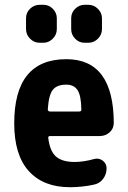

<svg xmlns="http://www.w3.org/2000/svg" viewBox="-20 -780 540 810"><path d="M314.5 -309.6Q323.2 -309.6 323.2 -318.4Q322.3 -377 307.1 -399.9Q292 -422.9 259.8 -422.9Q220.7 -422.9 203.1 -401.4Q185.5 -379.9 181.6 -318.4Q181.6 -310.5 190.4 -309.6ZM259.8 -530.3Q459 -530.3 460 -261.7Q460 -237.3 442.4 -221.7Q424.8 -206.1 401.4 -206.1H191.4Q182.6 -206.1 183.6 -198.2Q190.4 -141.6 216.8 -119.1Q243.2 -96.7 294.9 -96.7Q333 -96.7 377.9 -109.4Q397.5 -114.3 413.6 -102.1Q429.7 -89.8 429.7 -70.3Q429.7 -44.9 415 -25.4Q400.4 -5.9 376 -1Q326.2 9.8 275.4 9.8Q163.1 9.8 101.6 -58.1Q40 -126 40 -259.8Q40 -530.3 259.8 -530.3ZM352.5 -759.8Q376 -759.8 393.1 -742.7Q410.2 -725.6 410.2 -703.1V-657.2Q410.2 -633.8 393.1 -616.7Q376 -599.6 352.5 -599.6H336.9Q313.5 -599.6 296.9 -616.7Q280.3 -633.8 280.3 -657.2V-703.1Q280.3 -726.6 297.4 -743.2Q314.5 -759.8 336.9 -759.8ZM147.5 -759.8H163.1Q186.5 -759.8 203.1 -742.7Q219.7 -725.6 219.7 -703.1V-657.2Q219.7 -633.8 202.6 -616.7Q185.5 -599.6 163.1 -599.6H147.5Q124 -599.6 106.9 -616.7Q89.8 -633.8 89.8 -657.2V-703.1Q89.8 -726.6 106.9 -743.2Q124 -759.8 147.5 -759.8Z"/></svg>

Font: Rounded Mgen+ 2m bold
Style: Bold
Weight: 700
Designer: [Source Han Sans]
Ryoko NISHIZUKA  (kana & ideographs); Paul D. Hunt (Latin, Greek & Cyrillic); Wenlong ZHANG  (bopomofo
Version: Version 1.059.20150602